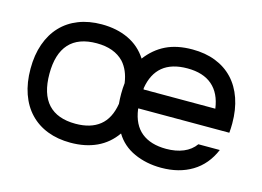

<svg xmlns="http://www.w3.org/2000/svg" viewBox="-64 -504 842 617"><g transform="rotate(15 357.5 -196.0)"><path d="M509.8 -391.1Q552.7 -391.1 586.9 -377.7Q621.1 -364.3 645 -338.9Q668.9 -313.5 681.6 -276.9Q694.3 -240.2 694.3 -194.3Q694.3 -177.7 692.9 -163.1H390.1V-160.2Q397 -109.9 427.5 -85.2Q458 -60.5 509.8 -60.5Q542 -60.5 566.9 -70.8Q591.8 -81.1 606.4 -101.6H677.7Q655.8 -49.8 612.5 -23.7Q569.3 2.4 509.8 2.4Q460.4 2.4 419.9 -15.9Q379.4 -34.2 357.4 -70.8Q332.5 -35.2 294.7 -17.6Q256.8 0 207.5 0Q165 0 130.9 -13.2Q96.7 -26.4 72.5 -51.8Q48.3 -77.1 35.4 -113.8Q22.5 -150.4 22.5 -196.8Q22.5 -242.7 35.4 -279.3Q48.3 -315.9 72.3 -341.3Q96.2 -366.7 130.4 -380.1Q164.6 -393.6 207.5 -393.6Q257.8 -393.6 296.6 -375.2Q335.4 -356.9 358.9 -320.3Q385.3 -355.5 421.9 -373.3Q458.5 -391.1 509.8 -391.1ZM297.9 -297.4Q266.1 -330.6 207.5 -330.6Q146.5 -330.6 116 -296.9Q85.4 -263.2 85.4 -196.8Q85.4 -129.9 116.2 -96.4Q147 -63 207.5 -63Q257.8 -63 287.8 -86.9Q317.9 -110.8 326.2 -161.1Q324.7 -176.3 324.7 -194.3Q324.7 -203.6 325.2 -212.6Q325.7 -221.7 326.7 -230Q320.8 -272 297.9 -297.4ZM390.6 -226.1H629.4Q622.6 -276.4 592.5 -302.2Q562.5 -328.1 509.8 -328.1Q457.5 -328.1 427.7 -303.5Q397.9 -278.8 390.1 -230.5Z"/></g></svg>

Font: Fibel Sued LRS
Style: Regular
Weight: 400
Designer: Peter Wiegel
Foundry: Peter Wiegel
Version: Version 000.000